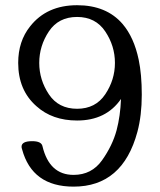

<svg xmlns="http://www.w3.org/2000/svg" viewBox="-20 -694 605 726"><path d="M271.5 -674.3Q382.3 -674.3 443.4 -603.5Q486.8 -552.7 504.4 -468.3Q516.1 -412.6 516.1 -335.9Q516.1 -257.3 499.5 -195.3Q443.8 11.7 258.3 11.7Q101.6 11.7 63.5 -129.4Q61.5 -135.3 61.5 -138.7Q61 -160.2 101.6 -160.2Q136.7 -160.2 140.6 -141.1Q166.5 -32.7 258.3 -32.7Q326.7 -32.7 366 -88.1Q405.3 -143.6 420.9 -201.7Q435.1 -255.4 437.5 -319.8Q381.3 -238.3 271.5 -238.3Q177.7 -238.3 117.7 -292.5Q48.8 -353 48.8 -456.1Q48.8 -538.1 93.8 -594.2Q156.7 -674.3 271.5 -674.3ZM271.5 -629.9Q201.2 -629.9 164.8 -575.2Q128.4 -520.5 128.4 -456.1Q128.4 -392.1 164.8 -337.4Q201.2 -282.7 271.5 -282.7Q341.3 -282.7 377.9 -337.4Q414.6 -392.1 414.6 -456.1Q414.6 -520.5 377.9 -575.2Q341.3 -629.9 271.5 -629.9Z"/></svg>

Font: Gayathri
Style: Regular
Weight: 400
Designer: Binoy Dominic <binoy.domenic@gmail.com>
Foundry: SMC
Version: Version 1.000